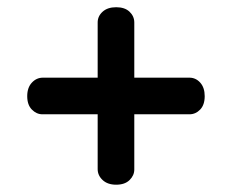

<svg xmlns="http://www.w3.org/2000/svg" viewBox="-20 -606 639 529"><path d="M55 -341Q55 -364.6 67.8 -378.3Q80.5 -392 98 -392H502Q519.4 -392 531.7 -378.3Q544 -364.6 544 -341Q544 -317.1 531.5 -304.1Q519 -291.1 502 -291.1H97Q80.5 -291.1 67.7 -304.2Q55 -317.2 55 -341ZM300.1 -97.1Q276.5 -97.1 262.8 -109.9Q249.1 -122.6 249.1 -140.1V-544.1Q249.1 -561.5 262.8 -573.8Q276.5 -586.1 300.1 -586.1Q324 -586.1 337 -573.6Q350 -561.1 350 -544.1V-139.1Q350 -122.6 336.9 -109.8Q323.9 -97.1 300.1 -97.1Z"/></svg>

Font: Fraunces SuperSoft Wonky
Style: Regular
Weight: 900
Version: Version 1.000;[b76b70a41]